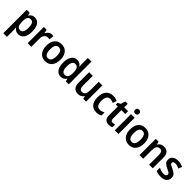

<svg xmlns="http://www.w3.org/2000/svg" viewBox="401 -2531 4542 4542"><g transform="rotate(45 2672.0 -260.0)"><path d="M336 -553Q425 -553 477 -481.5Q529 -410 529 -272Q529 -135 476 -62.5Q423 10 336 10Q283 10 248 -11.5Q213 -33 193 -66H187Q189 -45 191 -21.5Q193 2 193 22V240H71V-543H170L187 -471H193Q216 -509 249.5 -531Q283 -553 336 -553ZM301 -453Q243 -453 218 -412.5Q193 -372 193 -288V-269Q193 -181 217 -136Q241 -91 302 -91Q354 -91 379 -138Q404 -185 404 -272Q404 -360 379 -406.5Q354 -453 301 -453Z M903 -553Q933 -553 959 -546L946 -428Q935 -431 921.5 -433Q908 -435 891 -435Q842 -435 804 -395Q766 -355 767 -280V0H645V-543H739L756 -450H762Q783 -492 819.5 -522.5Q856 -553 903 -553Z M1471 -272Q1471 -143 1410 -66.5Q1349 10 1234 10Q1162 10 1109 -24.5Q1056 -59 1027.5 -122.5Q999 -186 999 -272Q999 -404 1060.5 -478.5Q1122 -553 1236 -553Q1306 -553 1359 -520.5Q1412 -488 1441.5 -425.5Q1471 -363 1471 -272ZM1123 -272Q1123 -184 1149.5 -136Q1176 -88 1235 -88Q1294 -88 1320.5 -136Q1347 -184 1347 -272Q1347 -361 1320.5 -408Q1294 -455 1235 -455Q1176 -455 1149.5 -408Q1123 -361 1123 -272Z M1755 10Q1667 10 1615 -62Q1563 -134 1563 -271Q1563 -408 1615.5 -480.5Q1668 -553 1756 -553Q1807 -553 1842 -531Q1877 -509 1900 -473H1905Q1903 -493 1901 -520Q1899 -547 1899 -567V-760H2021V0H1925L1904 -68H1899Q1876 -33 1842 -11.5Q1808 10 1755 10ZM1791 -90Q1851 -90 1877 -130Q1903 -170 1903 -253V-274Q1903 -362 1878 -406.5Q1853 -451 1790 -451Q1739 -451 1713 -404Q1687 -357 1687 -270Q1687 -90 1791 -90Z M2601 -543V0H2506L2490 -70H2484Q2460 -29 2420.5 -9.5Q2381 10 2333 10Q2249 10 2204 -39.5Q2159 -89 2159 -188V-543H2281V-216Q2281 -92 2364 -92Q2431 -92 2455.5 -138Q2480 -184 2480 -272V-543Z M2952 10Q2844 10 2781 -57.5Q2718 -125 2718 -268Q2718 -410 2783.5 -481.5Q2849 -553 2959 -553Q3001 -553 3037.5 -544Q3074 -535 3102 -520L3067 -424Q3041 -436 3014 -443.5Q2987 -451 2961 -451Q2842 -451 2842 -269Q2842 -180 2872.5 -136Q2903 -92 2960 -92Q2996 -92 3029 -102Q3062 -112 3091 -128V-26Q3063 -9 3029 0.5Q2995 10 2952 10Z M3395 -90Q3414 -90 3433 -94Q3452 -98 3468 -104V-12Q3447 -2 3420.5 4Q3394 10 3361 10Q3294 10 3253 -27.5Q3212 -65 3212 -161V-448H3146V-505L3219 -544L3255 -661H3333V-543H3462V-448H3333V-167Q3333 -90 3395 -90Z M3623 -752Q3652 -752 3671 -736.5Q3690 -721 3690 -685Q3690 -650 3671 -634Q3652 -618 3623 -618Q3593 -618 3574 -634Q3555 -650 3555 -685Q3555 -721 3574 -736.5Q3593 -752 3623 -752ZM3683 -543V0H3561V-543Z M4272 -272Q4272 -143 4211 -66.5Q4150 10 4035 10Q3963 10 3910 -24.5Q3857 -59 3828.5 -122.5Q3800 -186 3800 -272Q3800 -404 3861.5 -478.5Q3923 -553 4037 -553Q4107 -553 4160 -520.5Q4213 -488 4242.5 -425.5Q4272 -363 4272 -272ZM3924 -272Q3924 -184 3950.5 -136Q3977 -88 4036 -88Q4095 -88 4121.5 -136Q4148 -184 4148 -272Q4148 -361 4121.5 -408Q4095 -455 4036 -455Q3977 -455 3950.5 -408Q3924 -361 3924 -272Z M4657 -553Q4740 -553 4785.5 -505Q4831 -457 4831 -357V0H4710V-329Q4710 -390 4689.5 -420.5Q4669 -451 4624 -451Q4560 -451 4535.5 -405Q4511 -359 4511 -266V0H4389V-543H4484L4500 -470H4506Q4529 -511 4568.5 -532Q4608 -553 4657 -553Z M5306 -155Q5306 -77 5254 -33.5Q5202 10 5105 10Q5054 10 5014.5 2Q4975 -6 4941 -22V-131Q4975 -112 5018.5 -99.5Q5062 -87 5100 -87Q5146 -87 5167.5 -103Q5189 -119 5189 -147Q5189 -164 5179.5 -177.5Q5170 -191 5146 -205Q5122 -219 5078 -238Q5012 -267 4976 -302.5Q4940 -338 4940 -403Q4940 -474 4993 -513.5Q5046 -553 5133 -553Q5179 -553 5219.5 -542.5Q5260 -532 5299 -513L5263 -424Q5231 -439 5197 -449.5Q5163 -460 5133 -460Q5096 -460 5076 -446.5Q5056 -433 5056 -409Q5056 -392 5066 -379.5Q5076 -367 5100 -354Q5124 -341 5167 -321Q5233 -292 5269.5 -256.5Q5306 -221 5306 -155Z"/></g></svg>

Font: Noto Sans Lao UI SemCond SemBd
Style: Regular
Weight: 600
Width: 4
Designer: Monotype Design Team
Foundry: Monotype Imaging Inc.
Version: Version 2.000; ttfautohint (v1.8.4.7-5d5b)